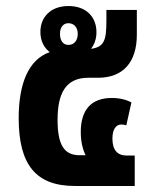

<svg xmlns="http://www.w3.org/2000/svg" viewBox="-20 -617 524 637"><path d="M228 0H427V-101H400C369 -101 353 -120 353 -157C353 -187 364 -204 383 -204C387 -204 395 -203 399 -201L416 -277C400 -286 377 -292 351 -292C283 -292 248 -253 248 -179C248 -148 254 -122 264 -102H244C193 -102 171 -136 171 -219C171 -306 197 -359 273 -359H305C388 -359 434 -410 434 -502V-584H333V-548C333 -484 326 -461 282 -455C292 -468 300 -486 300 -510C300 -560 267 -597 207 -597C150 -597 114 -562 114 -511C114 -480 127 -458 145 -444C75 -420 42 -340 42 -225C42 -72 98 0 228 0ZM207 -468C188 -468 179 -484 179 -505C179 -524 188 -540 207 -540C227 -540 238 -524 238 -505C238 -484 227 -468 207 -468Z"/></svg>

Font: Noto Sans Thai UI Cond
Style: Bold
Weight: 700
Width: 3
Designer: Monotype Design Team
Foundry: Monotype Imaging Inc.
Version: Version 2.000